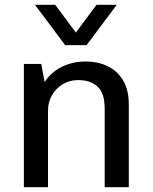

<svg xmlns="http://www.w3.org/2000/svg" viewBox="-20 -776 635 796"><path d="M79 0V-511H151L165 -436Q193 -478 237.5 -499.5Q282 -521 334 -521Q387 -521 427.5 -501Q468 -481 491 -441.5Q514 -402 514 -343V0H414V-326Q414 -389 385 -416.5Q356 -444 303 -444Q269 -444 240.5 -427Q212 -410 195.5 -381.5Q179 -353 179 -316V0ZM464 -756 339 -589H250L125 -756H209L322 -604H267L380 -756Z"/></svg>

Font: Chivo Medium
Style: Regular
Weight: 400
Version: Version 2.002